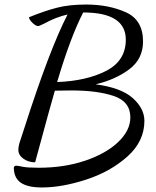

<svg xmlns="http://www.w3.org/2000/svg" viewBox="-20 -740 690 847"><path d="M41 1Q41 -9 52 -9Q58 -9 79.5 -4.5Q101 0 150 0Q264 0 356.5 -31.5Q449 -63 502 -114Q555 -165 555 -222Q555 -292 482 -316.5Q409 -341 296 -341L222 -340Q207 -289 195.5 -246Q184 -203 175 -171Q146 -62 135 -24Q105 -24 83 -40Q61 -56 61 -79Q61 -97 71 -125L75 -137L88 -177Q199 -523 278 -676Q228 -665 175 -636Q170 -634 161 -629.5Q152 -625 148 -625Q138 -625 123 -639.5Q108 -654 108 -664Q177 -692 231.5 -706Q286 -720 360 -720Q459 -720 535 -686Q611 -652 611 -557Q611 -480 550.5 -434.5Q490 -389 402 -368Q515 -353 566 -307Q617 -261 617 -207Q617 -116 541.5 -49Q466 18 359.5 52.5Q253 87 165 87Q103 87 72.5 66.5Q42 46 41 1ZM535 -565Q535 -685 347 -685Q291 -577 232 -378Q362 -383 448.5 -427.5Q535 -472 535 -565Z"/></svg>

Font: Dancing Script
Style: Bold
Weight: 700
Designer: Pablo Impallari
Foundry: Pablo Impallari
Version: Version 2.000